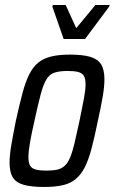

<svg xmlns="http://www.w3.org/2000/svg" viewBox="-20 -735 456 763"><path d="M155 8Q105 8 74.5 -0.5Q44 -9 31 -30Q18 -51 18 -89Q18 -118 25 -159Q32 -200 43 -255Q57 -318 69 -363.5Q81 -409 96 -439Q111 -469 132 -486Q153 -503 183.5 -510.5Q214 -518 258 -518Q309 -518 339 -509Q369 -500 382 -479Q395 -458 395 -419Q395 -391 388 -350Q381 -309 369 -255Q356 -191 344 -145.5Q332 -100 317 -70.5Q302 -41 281 -23.5Q260 -6 229.5 1Q199 8 155 8ZM164 -57Q191 -57 208 -61Q225 -65 237.5 -76.5Q250 -88 259 -110Q268 -132 276.5 -167.5Q285 -203 296 -255Q307 -308 313.5 -343Q320 -378 320 -400Q320 -423 313 -434Q306 -445 290.5 -449Q275 -453 249 -453Q217 -453 197 -446.5Q177 -440 164.5 -419.5Q152 -399 141.5 -359.5Q131 -320 117 -255Q105 -203 99 -167.5Q93 -132 93 -110Q93 -87 100 -76Q107 -65 123 -61Q139 -57 164 -57ZM233 -580 188 -709 190 -715H241L283 -623L359 -715H416L414 -709L318 -580Z"/></svg>

Font: Saira Condensed
Style: Italic
Weight: 400
Width: 3
Italic angle: -12°
Designer: Hector Gatti with collaboration of the Omnibus-Type team
Foundry: Omnibus-Type
Version: Version 1.100